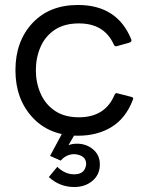

<svg xmlns="http://www.w3.org/2000/svg" viewBox="-20 -535 589 771"><path d="M278 216Q220 216 176 176L210 135Q241 165 278 165Q322 165 326 124Q326 88 279 84Q246 84 224 110L181 91L245 -28L291 -14L255 48Q270 42 289 42Q327 42 354 65Q381 88 381 125Q381 166 351.5 191Q322 216 278 216ZM293 10Q178 10 110 -64Q42 -138 42 -253Q42 -369 110 -442Q178 -515 293 -515Q451 -515 507 -377L508 -373Q508 -367 500 -364Q449 -349 447 -349Q440 -349 437 -356Q399 -441 297 -441Q238 -441 199.5 -415Q161 -389 142.5 -346Q124 -303 124 -253Q124 -203 143 -159.5Q162 -116 200.5 -90Q239 -64 297 -64Q402 -64 440 -154Q443 -161 449 -161L507 -146Q515 -144 515 -139L513 -133Q485 -60 428 -25Q371 10 293 10Z"/></svg>

Font: YamahaIndonesia935. App
Style: Regular
Weight: 400
Designer: Dalton Maag Ltd
Foundry: Dalton Maag Ltd
Version: Version 1.002; January 01, 2024; Regular/Italic